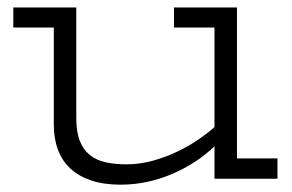

<svg xmlns="http://www.w3.org/2000/svg" viewBox="-20 -485 793 521"><path d="M732.9 0H562V-87.9Q539.1 -65.9 510.7 -47.1Q482.4 -28.3 450 -14.2Q417.5 0 381.3 8.1Q345.2 16.1 307.1 16.1Q261.2 16.1 227.3 4.6Q193.4 -6.8 170.9 -27.8Q148.4 -48.8 137.2 -78.9Q126 -108.9 126 -146V-410.2H16.1V-464.8H187V-164.1Q187 -127 196.5 -102.8Q206.1 -78.6 223.6 -64.5Q241.2 -50.3 266.4 -44.7Q291.5 -39.1 323.2 -39.1Q359.4 -39.1 394.5 -48.8Q429.7 -58.6 460.9 -73.5Q492.2 -88.4 518.1 -106.2Q543.9 -124 562 -140.1V-410.2H452.1V-464.8H623V-55.2H732.9Z"/></svg>

Font: Stint Ultra Expanded
Style: Regular
Weight: 400
Width: 7
Designer: Astigmatic (AOETI)
Foundry: Astigmatic (AOETI)
Version: Version 1.000